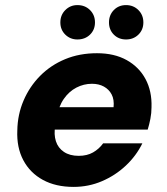

<svg xmlns="http://www.w3.org/2000/svg" viewBox="-20 -722 654 754"><path d="M269 12Q199 12 148.5 -15.5Q98 -43 71.5 -93Q45 -143 48 -210Q49 -272 72.5 -327Q96 -382 137.5 -424Q179 -466 235.5 -489.5Q292 -513 361 -513Q429 -513 477.5 -486Q526 -459 551.5 -411.5Q577 -364 575 -301Q575 -278 570.5 -255Q566 -232 560 -213H152L168 -301H426Q429 -331 418.5 -351Q408 -371 388 -382Q368 -393 341 -393Q309 -393 280 -378Q251 -363 230.5 -333.5Q210 -304 202 -258L197 -228Q191 -194 199.5 -167.5Q208 -141 231 -125.5Q254 -110 289 -110Q322 -110 345.5 -123.5Q369 -137 385 -159H539Q515 -110 474 -71.5Q433 -33 380.5 -10.5Q328 12 269 12ZM284 -567Q256 -567 236.5 -586Q217 -605 217 -634Q217 -663 236.5 -682.5Q256 -702 284 -702Q314 -702 333.5 -682.5Q353 -663 353 -634Q353 -605 333.5 -586Q314 -567 284 -567ZM475 -567Q446 -567 427 -586Q408 -605 408 -634Q408 -663 427 -682.5Q446 -702 475 -702Q504 -702 523.5 -682.5Q543 -663 543 -634Q543 -605 523.5 -586Q504 -567 475 -567Z"/></svg>

Font: DM Sans 17pt Black
Style: Italic
Weight: 900
Italic angle: -10°
Version: Version 4.004;gftools[0.9.30]